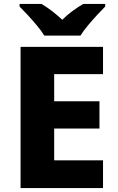

<svg xmlns="http://www.w3.org/2000/svg" viewBox="-20 -951 595 971"><path d="M501 0H84V-714H501V-576H254V-439H483V-301H254V-140H501ZM204 -771Q190 -794 167.5 -821Q145 -848 121.5 -873.5Q98 -899 79 -918V-931H190Q217 -915 242.5 -895.5Q268 -876 295 -851Q320 -876 347.5 -896Q375 -916 401 -931H512V-918Q494 -900 470.5 -874.5Q447 -849 424 -821.5Q401 -794 387 -771Z"/></svg>

Font: Noto Sans ExtraBold
Style: Regular
Weight: 800
Designer: Monotype Design Team
Foundry: Monotype Imaging Inc.
Version: Version 2.007